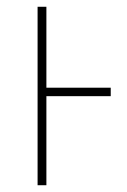

<svg xmlns="http://www.w3.org/2000/svg" viewBox="-20 -547 375 567"><path d="M117 -288H307V-263H117V0H91V-527H117Z"/></svg>

Font: Noto Sans UI Thin
Style: Regular
Weight: 250
Designer: Monotype Design Team
Foundry: Monotype Imaging Inc.
Version: Version 1.001